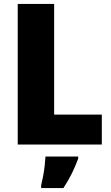

<svg xmlns="http://www.w3.org/2000/svg" viewBox="-20 -827 566 975"><path d="M70 -93V-807H255V-245H497V-93ZM377 -21Q362 19 344.5 54.5Q327 90 302 128H189V114Q194 94 199 67.5Q204 41 207 14Q210 -13 211 -32H377Z"/></svg>

Font: Noto Sans Telugu UI SemiCondensed Black
Style: Regular
Weight: 900
Width: 4
Designer: Jelle Bosma - Monotype Design Team
Foundry: Monotype Imaging Inc.
Version: Version 2.005; ttfautohint (v1.8.4.7-5d5b)